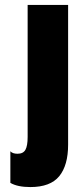

<svg xmlns="http://www.w3.org/2000/svg" viewBox="-20 -749 329 778"><path d="M103 9Q51 9 22 -8V-136Q31 -126 51 -126Q74 -126 83 -142Q92 -158 92 -194V-729H256V-163Q256 -79 220 -35Q184 9 103 9Z"/></svg>

Font: Mona Sans Condensed ExtraBold
Style: Regular
Weight: 800
Width: 3
Designer: Deni Anggara
Foundry: GitHub
Version: Version 1.001;gftools[0.9.33]